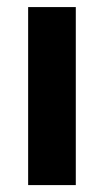

<svg xmlns="http://www.w3.org/2000/svg" viewBox="-20 -536 301 556"><path d="M199.5 -515.5V0H61.5V-515.5Z"/></svg>

Font: Lato Heavy
Style: Regular
Weight: 800
Designer: Lukasz Dziedzic
Foundry: tyPoland Lukasz Dziedzic
Version: Version 2.007; 2014-02-27